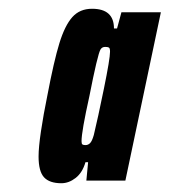

<svg xmlns="http://www.w3.org/2000/svg" viewBox="-20 -716 387 438"><path d="M68 -359Q68 -380 73.5 -417Q79 -454 88 -498Q103 -577 115.5 -617.5Q128 -658 145 -677Q162 -696 190 -696Q240 -696 240 -651H247L257 -688H347L266 -304H177L181 -346H175Q168 -322 152.5 -310Q137 -298 120 -298Q93 -298 80.5 -311.5Q68 -325 68 -359ZM194 -408Q203 -445 217 -513.5Q231 -582 231 -598Q231 -606 228.5 -607.5Q226 -609 220 -609Q213 -609 209.5 -603.5Q206 -598 199.5 -570.5Q193 -543 184 -497Q166 -416 166 -394Q166 -388 168 -386.5Q170 -385 175 -385Q181 -385 185.5 -389.5Q190 -394 194 -408Z"/></svg>

Font: Saira Ultra Condensed Black
Style: Italic
Weight: 900
Width: 1
Italic angle: -12°
Designer: Hector Gatti with collaboration of the Omnibus-Type team
Foundry: Omnibus-Type
Version: Version 1.001; ttfautohint (v1.8)